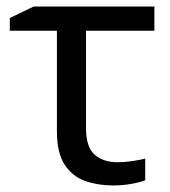

<svg xmlns="http://www.w3.org/2000/svg" viewBox="-20 -556 519 587"><path d="M452 -536V-462H243V-164Q243 -106 269.5 -83Q296 -60 339 -60Q361 -60 384.5 -63.5Q408 -67 424 -71V-5Q410 1 382.5 6Q355 11 326 11Q280 11 241 -2.5Q202 -16 178 -52Q154 -88 154 -155V-462H10V-501L83 -536Z"/></svg>

Font: Noto Sans IKEA
Style: Regular
Weight: 400
Designer: Monotype Design Team
Foundry: Monotype Imaging Inc.
Version: Version 2.001